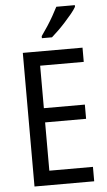

<svg xmlns="http://www.w3.org/2000/svg" viewBox="-62 -982 572 1022"><g transform="rotate(-5 224.0 -471.5)"><path d="M399 0H80V-714H399V-638H166V-411H385V-335H166V-77H399ZM378 -934Q369 -918 352.5 -898Q336 -878 316.5 -856.5Q297 -835 277.5 -816Q258 -797 242 -783H188V-794Q206 -819 222.5 -844.5Q239 -870 253.5 -895.5Q268 -921 279 -943H378Z"/></g></svg>

Font: Noto Sans Arabic Condensed
Style: Regular
Weight: 400
Width: 3
Designer: Monotype Design Team, Nadine Chahine, Nizar Qandah and Khaled Hosny
Foundry: Monotype Imaging Inc.
Version: Version 2.012